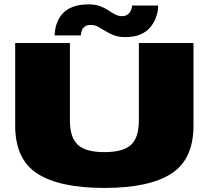

<svg xmlns="http://www.w3.org/2000/svg" viewBox="-20 -876 986 898"><path d="M468 3Q677.5 3 781.2 -63.8Q885 -130.5 885 -289V-675H629.5V-312Q629.5 -233 593 -198.8Q556.5 -164.5 468 -164.5Q380 -164.5 343.5 -199.2Q307 -234 307 -312V-675H51V-289Q51 -130.5 155 -63.8Q259 3 468 3ZM566.5 -702.5Q608.5 -702.5 636 -714.5Q663.5 -726.5 680 -745.2Q696.5 -764 705.2 -784Q714 -804 717.2 -822Q720.5 -840 719.5 -850H597.5Q597.5 -841 593 -829.2Q588.5 -817.5 578 -809Q567.5 -800.5 551.5 -800.5Q533 -800.5 517.8 -808.8Q502.5 -817 485.8 -828.2Q469 -839.5 447.2 -847.5Q425.5 -855.5 393.5 -855.5Q350 -855.5 320.8 -844Q291.5 -832.5 274.5 -814.2Q257.5 -796 249 -775.5Q240.5 -755 238.2 -737.5Q236 -720 235 -710.5H358Q358 -719 361.8 -731Q365.5 -743 375.8 -751.2Q386 -759.5 404.5 -759.5Q423 -759.5 439 -750.8Q455 -742 472.5 -731Q490 -720 512.2 -711.2Q534.5 -702.5 566.5 -702.5Z"/></svg>

Font: Anybody Expanded Black
Style: Regular
Weight: 900
Width: 7
Designer: Tyler Finck
Foundry: Etcetera Type Company
Version: Version 1.113;gftools[0.9.25]